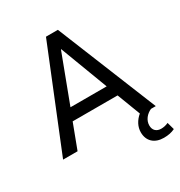

<svg xmlns="http://www.w3.org/2000/svg" viewBox="-209 -861 1122 1200"><g transform="rotate(-30 352.0 -261.0)"><path d="M113.3 0 180.2 -177.2H504.4L568.4 -9.8C534.7 18.6 514.6 55.2 514.6 95.7C514.6 158.7 556.6 197.3 623.5 197.3C655.8 197.3 680.7 191.9 703.6 180.7L689 127.9C670.9 136.2 654.3 139.6 637.2 139.6C605 139.6 582 121.1 582 85C582 46.4 609.4 15.1 643.1 0H677.7L386.2 -718.8H300.3L8.8 0ZM343.8 -603.5 473.6 -260.3H212.4L341.8 -603.5Z"/></g></svg>

Font: Winston
Style: Regular
Weight: 400
Designer: Vernon Adams, Kim Jin-seong, David Berlow, Cristiano Sobral
Foundry: The Winston Project Authors
Version: Version 3.004